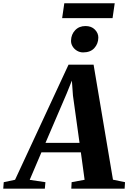

<svg xmlns="http://www.w3.org/2000/svg" viewBox="-98 -1134 772 1154"><path d="M-78.5 0 -75.5 -39 -7.5 -53.5 314 -745.5H464.5L581 -54L653.5 -39L651 0H330.5L332.5 -39L410.5 -53.5L388 -218.5H151L80.5 -53L175 -39L171.5 0ZM175.5 -275.5H380L340.5 -559.5L334 -649.5L303 -572.5ZM401.5 -819Q381.5 -819 364.5 -829.2Q347.5 -839.5 337.8 -856Q328 -872.5 329 -891Q330 -927.5 353.8 -952.5Q377.5 -977.5 416 -977.5Q451.5 -977.5 472.5 -956Q493.5 -934.5 493 -907.5Q492.5 -871 469 -845Q445.5 -819 401.5 -819ZM288.5 -1114.5H591.5L578.5 -1025H275.5Z"/></svg>

Font: Merriweather 60pt ExtraBold
Style: Italic
Weight: 800
Italic angle: -7.8°
Version: Version 2.101